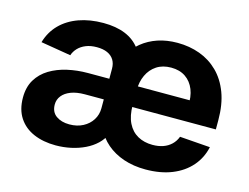

<svg xmlns="http://www.w3.org/2000/svg" viewBox="-82 -686 1074 828"><g transform="rotate(15 455.0 -271.5)"><path d="M222.6 10.6Q166.8 10.6 124.1 -7.8Q81.4 -26.1 57.4 -62.5Q33.4 -98.9 33.4 -152.6Q33.4 -199.2 53.3 -232.3Q73.3 -265.4 107.6 -286.3Q141.9 -307.1 185.6 -317Q229.2 -326.9 276.9 -326.9H766.2L731 -300.6Q734.2 -343 721.5 -374.8Q708.8 -406.6 682.6 -424.5Q656.3 -442.4 618.3 -442.4Q580.4 -442.4 553.7 -424.9Q527 -407.3 513 -377.2Q498.9 -347.1 498.9 -308.7V-243.8Q498.9 -195.4 514.8 -163.4Q530.7 -131.4 559.3 -115.5Q587.9 -99.6 625.6 -99.6Q651.5 -99.6 672.5 -106.9Q693.4 -114.2 708.6 -128.7Q723.8 -143.1 731.7 -164.1L867.5 -154Q856.7 -104.3 824.4 -67.3Q792.2 -30.3 741.3 -9.8Q690.4 10.7 623.5 10.7Q569.8 10.7 525.7 -4.3Q481.6 -19.4 449.7 -46.8Q417.9 -74.3 400 -111.9L406.9 -441.1Q428.2 -475.8 459 -500.9Q489.8 -526 529.5 -539.4Q569.3 -552.7 617.3 -552.7Q670.8 -552.7 717.1 -535.7Q763.5 -518.7 798.4 -484.3Q833.4 -449.9 853 -398Q872.6 -346 872.6 -275.8V-234.7H287.9Q251.7 -234.7 226.2 -225Q200.8 -215.2 187.3 -198.2Q173.7 -181.1 173.7 -159.1Q173.7 -125.5 197 -108.8Q220.3 -92.1 256.2 -92.1Q290.8 -92.1 316.8 -105.9Q342.9 -119.6 357.6 -143Q372.3 -166.4 372.3 -195.2V-371.6Q372.3 -394.7 362.2 -411Q352.1 -427.3 332.9 -435.9Q313.7 -444.5 285.9 -444.5Q257.9 -444.5 237 -436Q216 -427.4 202.6 -413.2Q189.2 -399 183.3 -381.3L49 -403.6Q62.9 -451.3 95.6 -484.5Q128.4 -517.7 177 -535.2Q225.7 -552.7 286.4 -552.7Q342.9 -552.7 384.1 -535.9Q425.3 -519 450.3 -485.3Q475.3 -451.5 482.5 -400.3L474.6 -96.2H432.7Q422.3 -70.9 401.3 -51Q380.4 -31.2 352.1 -17.5Q323.7 -3.8 290.6 3.4Q257.4 10.6 222.6 10.6Z"/></g></svg>

Font: Inter Variable LoSnoCo
Style: Regular
Weight: 400
Designer: Rasmus Andersson
Foundry: rsms
Version: Version 4.000;git-a52131595; featfreeze: case,dlig,ss01,ss02